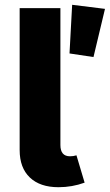

<svg xmlns="http://www.w3.org/2000/svg" viewBox="-20 -773 458 801"><path d="M370 -535 270 -550 281 -753 418 -736ZM224 8Q147 8 104.5 -32.5Q62 -73 62 -147V-739H232V-168Q232 -121 272 -121Q286 -121 299 -125L333 -11Q281 8 224 8Z"/></svg>

Font: Cantarell Extra Bold
Style: Regular
Weight: 800
Designer: Dave Crossland, Nikolaus Waxweiler, Florian Fecher, Jacques Le Bailly, Eben Sorkin, Alexei Vanyashin, Alexios Zavras, Em
Version: Version 0.303